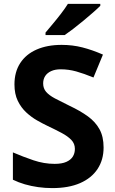

<svg xmlns="http://www.w3.org/2000/svg" viewBox="-20 -954 591 984"><path d="M510.9 -197.9Q510.9 -134.9 479.9 -87.9Q448.9 -41 390.4 -15.5Q331.9 10 248 10Q210.9 10 175.4 5Q139.9 0 107.4 -9.4Q75 -18.9 46.1 -32.9V-173Q96.8 -151.1 151.3 -132.6Q205.8 -114.2 259.9 -114.2Q297.1 -114.2 319.8 -124.3Q342.6 -134.4 353.2 -151.5Q363.8 -168.7 363.8 -190.9Q363.8 -218 345.4 -237.1Q326.9 -256.2 295.8 -272.7Q264.7 -289.3 224.3 -308.4Q199 -320.4 169.9 -337Q140.8 -353.5 114.4 -378Q87.9 -402.6 71 -437.5Q54.1 -472.5 54.1 -521.3Q54.1 -585.2 83.6 -630.6Q113.1 -676.1 167.5 -700Q222 -724 295.9 -724Q351.9 -724 402.4 -711Q452.9 -698.1 507.6 -674.2L459 -556.8Q410.2 -576.8 371.1 -587.8Q332 -598.8 290.9 -598.8Q262.6 -598.8 242.5 -589.7Q222.3 -580.6 211.7 -564.5Q201.2 -548.4 201.2 -526.2Q201.2 -501.1 216.2 -483.5Q231.2 -465.9 261.2 -449.8Q291.3 -433.8 336.5 -411.8Q391.6 -385.8 430.2 -357.8Q468.8 -329.9 489.8 -291.9Q510.9 -253.9 510.9 -197.9ZM494 -924.2Q480.1 -910.2 457.2 -890.2Q434.3 -870.2 407.9 -848.2Q381.5 -826.2 356 -806.7Q330.6 -787.2 311.6 -774.2H213.3V-787.1Q229.3 -806.1 250.7 -831.7Q272.2 -857.2 293.3 -884.7Q314.3 -912.2 328 -934.2H494Z"/></svg>

Font: Noto Sans Hebrew
Style: Regular
Weight: 400
Designer: Monotype Design Team
Foundry: Monotype Imaging Inc.
Version: Version 2.003;January 10, 2023;FontCreator 14.0.0.2877 64-bi